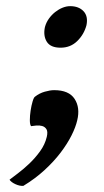

<svg xmlns="http://www.w3.org/2000/svg" viewBox="-20 -411 338 624"><path d="M126 -323Q130 -338 139 -350.5Q148 -363 159.5 -372Q171 -381 183.5 -386Q196 -391 208 -391Q236 -391 251.5 -374.5Q267 -358 261 -329Q253 -299 231 -277.5Q209 -256 177 -256Q144 -256 132 -275.5Q120 -295 126 -323ZM94 -97Q108 -108 125.5 -113Q143 -118 156 -118Q204 -118 222.5 -89.5Q241 -61 231 -20Q226 2 212.5 29Q199 56 177 85Q155 114 124.5 142Q94 170 56 193Q44 194 30 187.5Q16 181 11 173Q20 166 38 152.5Q56 139 75 121Q94 103 110 81Q126 59 132 34Q136 17 131 9Q126 1 117 -1.5Q108 -4 97.5 -3Q87 -2 81 -1Q77 -6 77 -20.5Q77 -35 79.5 -51.5Q82 -68 86 -81.5Q90 -95 94 -97Z"/></svg>

Font: Lusitana
Style: Bold Italic
Weight: 700
Designer: Ana Paula Megda
Foundry: Ana Paula Megda
Version: Version 1.000; ttfautohint (v1.1) -l 8 -r 50 -G 200 -x 14 -D